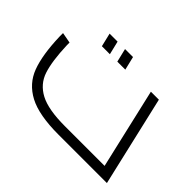

<svg xmlns="http://www.w3.org/2000/svg" viewBox="-113 -783 1003 1003"><g transform="rotate(45 388.5 -281.0)"><path d="M750 0H392Q248 0 172 -40Q96 -80 67 -157.5Q38 -235 34 -367V-392L93 -381V-362Q97 -247 118 -183.5Q139 -120 200.5 -87.5Q262 -55 384 -55H678L575 -500H634ZM208 -562H267L285 -487H226ZM322 -562H381L399 -487H340Z"/></g></svg>

Font: Cairo Light
Style: Italic
Weight: 300
Italic angle: -13°
Designer: Mohamed Gaber, Accademia di Belle Arti di Urbino and others
Foundry: Kief Type Foundry, Accademia di Belle Arti di Urbino and others
Version: Version 3.011